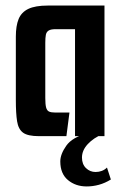

<svg xmlns="http://www.w3.org/2000/svg" viewBox="-20 -490 436 691"><path d="M120 0Q80 0 63 -12.5Q46 -25 41.5 -53.5Q37 -82 37 -130V-358Q37 -397 47 -421.5Q57 -446 82 -458Q107 -470 152 -470H356V0H250V-385H180Q163 -385 155 -380Q147 -375 145 -364.5Q143 -354 143 -336V-137Q143 -114 146 -103Q149 -92 156.5 -88.5Q164 -85 178 -85H230L219 0ZM292 181Q252 181 224.5 158Q197 135 197 91Q197 65 218.5 34.5Q240 4 294 -10L349 -7Q317 6 296 28.5Q275 51 275 77Q275 101 289.5 115Q304 129 324 129Q336 129 346.5 125Q357 121 365 113L379 156Q358 169 336 175Q314 181 292 181Z"/></svg>

Font: Smooch Sans Thin
Style: Bold
Weight: 700
Version: Version 1.010